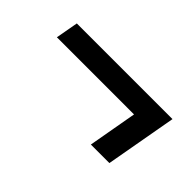

<svg xmlns="http://www.w3.org/2000/svg" viewBox="-33 -585 667 667"><g transform="rotate(45 300.0 -251.5)"><path d="M498 -120H407L439 -300H60L75 -383H545Z"/></g></svg>

Font: ABeeZee
Style: Italic
Weight: 400
Italic angle: -10°
Designer: Anja Meiners
Foundry: Anja Meiners
Version: Version 1.003; ttfautohint (v1.8.3)